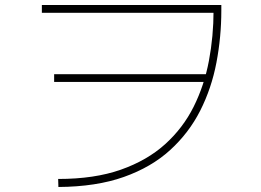

<svg xmlns="http://www.w3.org/2000/svg" viewBox="-20 -723 1040 766"><path d="M213 23 212 -9Q357 -9 462 -46Q567 -83 638.5 -147.5Q710 -212 752.5 -297Q795 -382 813.5 -480.5Q832 -579 832 -681L840 -672H147V-703H863V-681Q863 -576 843.5 -473.5Q824 -371 779 -282Q734 -193 659 -124.5Q584 -56 474 -17Q364 22 213 23ZM813 -427V-396H196V-427Z"/></svg>

Font: Murecho Thin ExtraLight
Style: Regular
Weight: 250
Version: Version 1.010